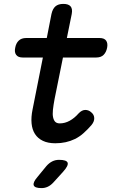

<svg xmlns="http://www.w3.org/2000/svg" viewBox="-20 -725 640 985"><path d="M491 -530Q515 -530 524.5 -516.5Q534 -503 529.5 -480Q525 -457 511.5 -443.5Q498 -430 474 -430H303L260 -217Q254 -185 251.5 -161.5Q249 -138 252.5 -122.5Q256 -107 264 -99.5Q272 -92 287 -92Q313 -92 337.5 -105.5Q362 -119 383 -143Q400 -161 417.5 -161Q435 -161 448 -149Q463 -137 463.5 -119Q464 -101 449 -83Q428 -59 407.5 -41Q387 -23 364.5 -12Q342 -1 317 4.5Q292 10 264 10Q226 10 200 -2.5Q174 -15 159.5 -37.5Q145 -60 142 -92Q139 -124 147 -163L200 -430H96Q73 -430 63 -443.5Q53 -457 58 -480Q62 -503 76 -516.5Q90 -530 114 -530H220L244 -653Q250 -680 264.5 -692.5Q279 -705 305 -705Q331 -705 342 -692.5Q353 -680 348 -653L323 -530ZM172 183 218 127Q232 111 248 103Q264 95 283 95Q322 95 327 110Q332 125 303 157L253 212Q240 226 225 233Q210 240 193 240Q158 240 153 225.5Q148 211 172 183Z"/></svg>

Font: Maple Mono Medium
Style: Italic
Weight: 500
Italic angle: -10°
Monospace: yes
Designer: subframe7536
Version: Version 7.000